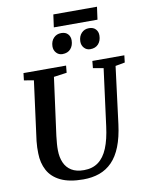

<svg xmlns="http://www.w3.org/2000/svg" viewBox="-113 -1166 968 1256"><g transform="rotate(-10 371.0 -538.5)"><path d="M673 -684.5 625 -306Q614 -220 590 -159.5Q566 -99 529.5 -61.8Q493 -24.5 444.8 -7.2Q396.5 10 337.5 10Q244.5 10 187 -18Q129.5 -46 103 -95.5Q76.5 -145 75.5 -208.5Q75 -227.5 75.5 -248Q76 -268.5 78.5 -290L130.5 -684.5L66 -695.5L71.5 -743H354.5L350 -696L263.5 -684L212 -301Q208.5 -273 206.8 -248.5Q205 -224 205.5 -205Q206 -159.5 221.5 -124Q237 -88.5 269 -68.8Q301 -49 352 -49Q408.5 -49 447.2 -77.5Q486 -106 509.5 -163Q533 -220 544 -306L593.5 -684L524.5 -696L529 -743H741.5L736 -696ZM344.5 -821Q320.5 -821 304.2 -838.8Q288 -856.5 288.5 -882.5Q289.5 -916.5 309.2 -937.2Q329 -958 359.5 -958Q389 -958 404.2 -941Q419.5 -924 419 -899Q418.5 -864.5 399.2 -842.8Q380 -821 344.5 -821ZM529.5 -821Q505 -821 489 -838.8Q473 -856.5 473.5 -882.5Q474.5 -916.5 494 -937.2Q513.5 -958 544 -958Q573 -958 588.5 -941Q604 -924 603.5 -899Q603 -864.5 583.8 -842.8Q564.5 -821 529.5 -821ZM330.5 -1087H620.5L609 -1003H319Z"/></g></svg>

Font: Merriweather SemiBold
Style: Italic
Weight: 600
Italic angle: -7.8°
Version: Version 2.101